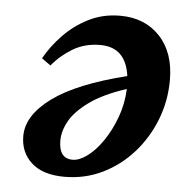

<svg xmlns="http://www.w3.org/2000/svg" viewBox="-43 -541 567 597"><g transform="rotate(5 240.5 -242.0)"><path d="M179 15Q112 15 76.5 -17Q41 -49 41 -100Q41 -165 117 -220.5Q193 -276 347 -314Q335 -403 255 -403Q207 -403 169.5 -380.5Q132 -358 106 -326L78 -346Q99 -384 132.5 -419Q166 -454 210.5 -476.5Q255 -499 309 -499Q386 -499 433 -449Q480 -399 480 -313Q480 -248 457 -189Q434 -130 393 -84Q352 -38 297.5 -11.5Q243 15 179 15ZM157 -96Q157 -40 200 -40Q221 -40 246 -58.5Q271 -77 293.5 -110Q316 -143 331.5 -185Q347 -227 349 -274Q276 -250 234 -219.5Q192 -189 174.5 -157.5Q157 -126 157 -96Z"/></g></svg>

Font: Source Serif Pro
Style: Bold Italic
Weight: 700
Italic angle: -12°
Designer: Frank Grießhammer
Foundry: Adobe Systems Incorporated
Version: Version 3.001;hotconv 1.0.111;makeotfexe 2.5.65597